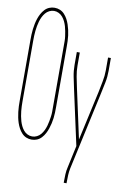

<svg xmlns="http://www.w3.org/2000/svg" viewBox="-103 -802 705 1077"><g transform="rotate(10 250.0 -264.0)"><path d="M119 8Q103 8 88.5 2Q74 -4 63 -16Q52 -28 44.5 -42Q37 -56 32 -71Q27 -86 24 -101Q21 -116 19 -132Q17 -148 16.5 -163.5Q16 -179 16 -195V-540Q16 -556 16.5 -571.5Q17 -587 19 -603Q21 -619 24 -634Q27 -649 32 -664Q37 -679 44.5 -693Q52 -707 63 -719Q74 -731 88.5 -737Q103 -743 119 -743Q135 -743 149.5 -737Q164 -731 175 -719Q186 -707 193.5 -693Q201 -679 206 -664Q211 -649 214.5 -634Q218 -619 220 -603Q222 -587 222.5 -571.5Q223 -556 223 -540V-195Q223 -179 222.5 -163.5Q222 -148 220 -132Q218 -116 214.5 -101Q211 -86 206 -71Q201 -56 193.5 -42Q186 -28 175 -16Q164 -4 149.5 2Q135 8 119 8ZM119 -10Q133 -10 146 -16.5Q159 -23 168 -34Q177 -45 183 -57.5Q189 -70 193 -83.5Q197 -97 199.5 -111Q202 -125 204 -139Q206 -153 206 -167Q206 -181 206 -195V-540Q206 -554 206 -568Q206 -582 204 -596Q202 -610 199.5 -624Q197 -638 193 -651.5Q189 -665 183 -677.5Q177 -690 168 -701Q159 -712 146 -718.5Q133 -725 119 -725Q105 -725 92 -718.5Q79 -712 70 -701Q61 -690 55 -677.5Q49 -665 45 -651.5Q41 -638 38.5 -624Q36 -610 34.5 -596Q33 -582 32.5 -568Q32 -554 32 -540V-195Q32 -181 32.5 -167Q33 -153 34.5 -139Q36 -125 38.5 -111Q41 -97 45 -83.5Q49 -70 55 -57.5Q61 -45 70 -34Q79 -23 92 -16.5Q105 -10 119 -10ZM339 215V208Q339 187 340 166Q341 145 346 125L373 0L304 -316Q297 -348 290.5 -380.5Q284 -413 284 -447V-520H301V-446Q301 -415 307 -383.5Q313 -352 320 -320L381 -39L443 -320Q449 -352 455.5 -383.5Q462 -415 462 -447V-520H478V-447Q478 -413 471.5 -380.5Q465 -348 458 -316L361 129Q357 148 356 168Q355 188 355 208V215Z"/></g></svg>

Font: Iosevka Curly Thin
Style: Regular
Weight: 100
Monospace: yes
Designer: Belleve Invis
Foundry: Belleve Invis
Version: Version 22.1.2; ttfautohint (v1.8.4)